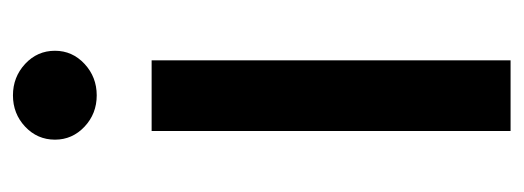

<svg xmlns="http://www.w3.org/2000/svg" viewBox="-272 -524 797 292"><g transform="rotate(-90 126.0 -378.5)"><path d="M72.3 0V-545.9H179.7V0ZM126.5 -629.4Q98.6 -629.4 78.9 -647.9Q59.1 -666.5 59.1 -692.9Q59.1 -719.7 78.9 -738.3Q98.6 -756.8 126.5 -756.8Q154.3 -756.8 174.3 -738.3Q194.3 -719.7 194.3 -692.9Q194.3 -666.5 174.3 -647.9Q154.3 -629.4 126.5 -629.4Z"/></g></svg>

Font: Inter Medium
Style: Regular
Weight: 500
Designer: Rasmus Andersson
Foundry: rsms
Version: Version 4.001;git-9221beed3